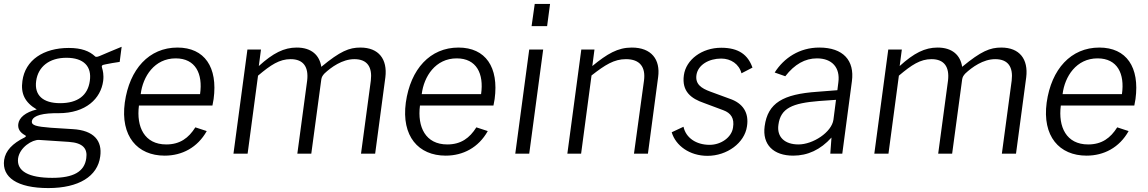

<svg xmlns="http://www.w3.org/2000/svg" viewBox="-32 -782 5843 977"><path d="M214 175C369 175 465 115 478 14C489 -65 447 -119 337 -125C291 -128 254 -130 226 -132C152 -138 128 -144 130 -165C133 -185 160 -204 243 -206C250 -206 259 -206 266 -206C406 -206 481 -281 493 -370C497 -402 491 -424 488 -434C484 -448 484 -451 507 -455C531 -460 544 -462 577 -467L587 -544C549 -528 504 -510 475 -497C467 -494 457 -490 452 -495C423 -522 383 -538 318 -538C189 -538 96 -476 82 -370C73 -306 94 -261 155 -225C97 -211 65 -183 61 -151C58 -126 70 -108 95 -94C102 -91 101 -87 94 -83C31 -52 -4 -15 -11 32C-23 120 55 175 214 175ZM274 -257C187 -257 142 -297 152 -370C162 -443 219 -488 306 -488C394 -488 436 -444 425 -370C415 -297 364 -257 274 -257ZM234 123C114 123 52 89 60 24C68 -32 132 -72 167 -70L319 -60C391 -55 414 -25 407 23C398 92 341 123 234 123Z M1049 -245 1055 -278C1077 -440 1009 -540 871 -540C727 -540 627 -431 603 -260C580 -89 667 10 806 10C894 10 973 -31 1020 -115L962 -134C928 -80 884 -47 814 -47C703 -47 661 -136 675 -245ZM684 -303C695 -393 754 -485 862 -485C963 -485 1001 -407 986 -303Z M1228 0 1281 -397C1346 -452 1390 -481 1447 -481C1513 -481 1539 -440 1531 -372L1481 0H1552L1603 -378C1605 -390 1609 -397 1619 -408C1653 -440 1710 -481 1771 -481C1838 -481 1863 -440 1855 -372L1805 0H1877L1929 -389C1940 -480 1896 -540 1802 -540C1745 -540 1700 -522 1603 -442C1594 -501 1553 -540 1478 -540C1413 -540 1358 -512 1285 -446L1296 -530H1227L1156 0Z M2479 -245 2485 -278C2507 -440 2439 -540 2301 -540C2157 -540 2057 -431 2033 -260C2010 -89 2097 10 2236 10C2324 10 2403 -31 2450 -115L2392 -134C2358 -80 2314 -47 2244 -47C2133 -47 2091 -136 2105 -245ZM2114 -303C2125 -393 2184 -485 2292 -485C2393 -485 2431 -407 2416 -303Z M2661 -530 2590 0H2661L2732 -530ZM2689 -762 2673 -649H2752L2767 -762Z M2925 0 2978 -398C3047 -452 3093 -481 3153 -481C3225 -481 3254 -440 3245 -372L3194 0H3265L3317 -390C3329 -479 3283 -540 3183 -540C3111 -540 3058 -508 2982 -446L2993 -530H2926L2855 0Z M3568 11C3668 11 3757 -55 3769 -139C3780 -208 3749 -257 3680 -280L3582 -316C3536 -333 3505 -354 3512 -401C3520 -452 3575 -484 3638 -484C3687 -484 3729 -456 3741 -409L3797 -438C3774 -503 3727 -539 3638 -539C3539 -539 3459 -478 3448 -400C3436 -316 3486 -280 3550 -258L3649 -221C3687 -207 3706 -180 3698 -133C3691 -83 3637 -45 3579 -45C3510 -45 3458 -81 3446 -137L3386 -109C3406 -41 3477 11 3568 11Z M4004 10C4078 10 4143 -20 4199 -82L4193 0H4254L4303 -369C4317 -474 4259 -540 4137 -540C4036 -540 3957 -487 3910 -413L3964 -394C4011 -455 4065 -485 4125 -485C4202 -485 4244 -438 4234 -363L4229 -323L4127 -315C3952 -303 3875 -258 3859 -140C3846 -46 3904 10 4004 10ZM4031 -47C3962 -47 3920 -84 3929 -147C3940 -232 4000 -257 4136 -268L4222 -274L4209 -173C4200 -109 4105 -47 4031 -47Z M4489 0 4542 -397C4607 -452 4651 -481 4708 -481C4774 -481 4800 -440 4792 -372L4742 0H4813L4864 -378C4866 -390 4870 -397 4880 -408C4914 -440 4971 -481 5032 -481C5099 -481 5124 -440 5116 -372L5066 0H5138L5190 -389C5201 -480 5157 -540 5063 -540C5006 -540 4961 -522 4864 -442C4855 -501 4814 -540 4739 -540C4674 -540 4619 -512 4546 -446L4557 -530H4488L4417 0Z M5740 -245 5746 -278C5768 -440 5700 -540 5562 -540C5418 -540 5318 -431 5294 -260C5271 -89 5358 10 5497 10C5585 10 5664 -31 5711 -115L5653 -134C5619 -80 5575 -47 5505 -47C5394 -47 5352 -136 5366 -245ZM5375 -303C5386 -393 5445 -485 5553 -485C5654 -485 5692 -407 5677 -303Z"/></svg>

Font: Cheyenne Sans Light
Style: Italic
Weight: 300
Italic angle: -8.13011°
Designer: The Public Sans project authors (U.S. Web Design System), Libre Franklin designed by Pablo Impallari and Rodrigo Fuenzal
Foundry: The Cheyenne Sans Project Authors
Version: Version 2.007